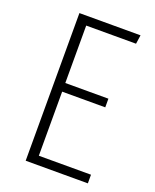

<svg xmlns="http://www.w3.org/2000/svg" viewBox="-130 -760 675 836"><g transform="rotate(20 207.5 -342.0)"><path d="M375 -684.1 369.1 -643.1H138.2V-377H337.9V-336.9H138.2V-40H379.9V0H91.8V-684.1Z"/></g></svg>

Font: Fira Sans Compressed ExtraLight
Style: Regular
Weight: 250
Width: 1
Designer: Carrois Corporate & Edenspiekermann AG
Foundry: Carrois Corporate GbR & Edenspiekermann AG
Version: Version 4.203;PS 004.203;hotconv 1.0.88;makeotf.lib2.5.64775